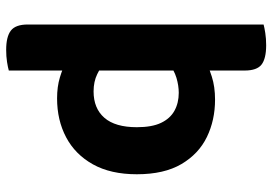

<svg xmlns="http://www.w3.org/2000/svg" viewBox="-150 -550 878 619"><g transform="rotate(90 289.5 -241.0)"><path d="M59.5 -54.3H207.9V-590.1Q207.9 -629.9 188.7 -644.7Q169.4 -659.6 126.2 -659.6Q105.3 -659.6 87.2 -656.8Q69.1 -654 59.5 -651.3ZM297.6 14.5Q368.1 14.5 423.3 -14.8Q478.5 -44 510.4 -101.2Q542.3 -158.4 542.3 -242.6Q542.3 -330.7 509.4 -386.5Q476.5 -442.2 422.2 -468.5Q368 -494.8 301.7 -494.8Q260 -494.8 227.3 -484.3Q194.6 -473.8 174.6 -464.6L181.1 -343.3Q206.4 -362.9 231.5 -370.4Q256.6 -377.8 279.7 -377.8Q312.4 -377.8 337.6 -363.9Q362.8 -349.9 376.7 -320.5Q390.6 -291.2 390.6 -242.6Q390.6 -173 360.3 -138.1Q330 -103.2 275.2 -103.2Q243.6 -103.2 219.5 -115Q195.5 -126.8 177.8 -141.3V-15.6Q200.1 -3.6 230 5.4Q259.9 14.5 297.6 14.5ZM207.9 -91 59.5 -91.4V109Q59.5 148.5 79.3 163.6Q99 178.6 141.3 178.6Q162.4 178.6 180.4 175.8Q198.4 172.9 207.9 170.1Z"/></g></svg>

Font: Baloo Bhaijaan 2
Style: Regular
Weight: 400
Designer: Sanskriti Dholi, Noopur Datye and Ek Type
Foundry: Ek Type
Version: Version 1.701